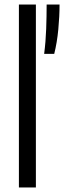

<svg xmlns="http://www.w3.org/2000/svg" viewBox="-20 -828 283 848"><path d="M63.5 0V-808H138.5V0ZM175 -590Q182 -644 184 -700.8Q186 -757.5 186 -808H243Q243 -755.5 237.5 -697.8Q232 -640 219.5 -590Z"/></svg>

Font: Encode Sans Cnd
Style: Regular
Weight: 400
Width: 3
Designer: Multiple Designers
Foundry: Impallari Type
Version: Version 3.002; ttfautohint (v1.8.3) -l 8 -r 50 -G 200 -x 14 